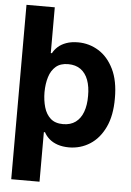

<svg xmlns="http://www.w3.org/2000/svg" viewBox="-61 -764 690 1010"><g transform="rotate(5 284.5 -258.5)"><path d="M37.3 -718.8H186.7V-441L134.6 -263.7L186.7 -106.2V202.1H37.3ZM127.1 -477.1H192.8Q202.3 -495.7 219.8 -511.4Q237.2 -527.1 263.6 -536.5Q289.9 -545.9 325.2 -545.9Q383.9 -545.9 433.6 -515.3Q483.3 -484.8 513.5 -423.2Q543.7 -361.7 543.4 -269.1Q543.7 -178.5 514.5 -116.7Q485.3 -54.8 435.5 -23.1Q385.7 8.6 324.8 8.8Q290.9 8.6 264.8 -0.2Q238.7 -9.1 220.8 -24.7Q202.9 -40.2 192.8 -59.6H127.1ZM401.8 -269.5Q402.1 -318.2 389 -353.4Q375.9 -388.7 349.5 -407.9Q323 -427.1 283.2 -427.1Q242.6 -427.1 218.3 -406.2Q193.9 -385.2 183 -349.6Q172 -314 171.7 -269.5Q172 -225.8 182.6 -189.6Q193.3 -153.3 217.6 -131.8Q241.9 -110.4 283.2 -110.4Q322.9 -110.4 349.3 -129.8Q375.7 -149.2 388.9 -185.1Q402.1 -221 401.8 -269.5Z"/></g></svg>

Font: Inter Display V
Style: Regular
Weight: 400
Designer: Rasmus Andersson
Foundry: rsms
Version: Version 3.015;git-src